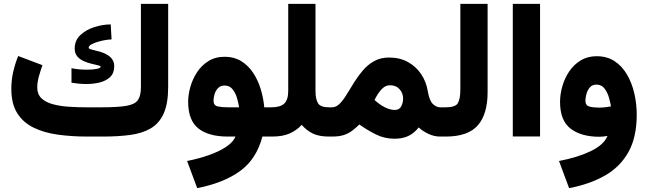

<svg xmlns="http://www.w3.org/2000/svg" viewBox="-20 -707 3354 994"><path d="M432.1 -151.4H504.4Q590.8 -151.4 635 -159.2Q679.2 -167 694.3 -189.5Q709.5 -211.9 709.5 -255.4V-687H850.6V-256.8Q850.6 -170.9 827.4 -119.4Q804.2 -67.9 760 -42.2Q715.8 -16.6 653.6 -8.3Q591.3 0 512.7 0H432.1Q350.1 0 278.8 -10Q207.5 -20 153.6 -46.4Q99.6 -72.8 69.1 -121.3Q38.6 -169.9 38.6 -247.1Q38.6 -293.5 48.8 -336.9Q59.1 -380.4 74.2 -417L199.7 -369.6Q191.4 -346.2 182.1 -314.7Q172.9 -283.2 172.9 -254.4Q172.9 -219.2 194.1 -198.7Q215.3 -178.2 251.7 -168Q288.1 -157.7 334.7 -154.5Q381.3 -151.4 432.1 -151.4ZM350.1 -354Q367.2 -350.1 388.2 -348.1Q409.2 -346.2 429.2 -346.2Q458.5 -346.2 479.7 -350.1Q501 -354 501 -361.8Q501 -365.7 487.5 -368.9Q474.1 -372.1 453.9 -377Q433.6 -381.8 413.6 -390.6Q393.6 -399.4 380.1 -415Q366.7 -430.7 366.7 -455.6Q366.7 -498 396.2 -525.6Q425.8 -553.2 469 -566.9Q512.2 -580.6 553.2 -580.6L557.6 -502.9Q545.9 -502.9 526.4 -499.8Q506.8 -496.6 486.8 -490.7Q466.8 -484.9 452.9 -477.1Q439 -469.2 439 -460Q439 -454.1 456.5 -450Q474.1 -445.8 498.3 -439Q522.5 -432.1 542 -418.9Q555.2 -409.7 563.2 -396.5Q571.3 -383.3 571.3 -363.8Q571.3 -328.6 550.5 -308.6Q529.8 -288.6 497.1 -280.3Q464.4 -272 427.2 -272Q407.7 -272 387.9 -273.9Q368.2 -275.9 350.1 -278.8Z M1143.6 -413.1Q1191.4 -413.1 1227.8 -391.1Q1264.2 -369.1 1289.3 -331.8Q1314.5 -294.4 1329.1 -247.6Q1343.8 -200.7 1348.1 -151.4H1380.4V0H1338.4Q1308.1 116.2 1223.6 178Q1139.2 239.7 1001 267.1L948.7 126.5Q1007.8 114.7 1060.3 96.4Q1112.8 78.1 1149.9 53.7Q1187 29.3 1199.2 0H1159.7Q1060.1 0 1007.1 -42Q954.1 -84 954.1 -179.7Q954.1 -215.8 965.3 -256.3Q976.6 -296.9 999.8 -332.5Q1022.9 -368.2 1058.8 -390.6Q1094.7 -413.1 1143.6 -413.1ZM1159.7 -151.4H1217.8Q1214.8 -171.9 1207.3 -198.5Q1199.7 -225.1 1184.3 -244.6Q1168.9 -264.2 1142.6 -264.2Q1121.6 -264.2 1108.9 -251Q1096.2 -237.8 1090.8 -219.5Q1085.4 -201.2 1085.4 -185.5Q1085.4 -161.1 1106.9 -156.2Q1128.4 -151.4 1159.7 -151.4Z M1472.2 -237.3V-687H1613.3V-237.3Q1613.3 -192.9 1626.7 -172.1Q1640.1 -151.4 1682.6 -151.4H1698.2V0H1683.6Q1632.3 0 1600.1 -15.4Q1567.9 -30.8 1542 -60.5Q1515.6 -32.2 1479.7 -16.1Q1443.8 0 1388.2 0H1360.8V-151.4H1384.3Q1431.2 -151.4 1451.7 -170.9Q1472.2 -190.4 1472.2 -237.3Z M1700.2 0H1678.7L1679.2 -151.4H1697.8Q1720.2 -151.4 1738.5 -169.9Q1756.8 -188.5 1774.9 -218Q1793 -247.6 1813.2 -280.3Q1833.5 -313 1858.6 -342.5Q1883.8 -372.1 1917 -390.6Q1950.2 -409.2 1994.1 -409.2Q2050.3 -409.2 2092.3 -385.7Q2134.3 -362.3 2160.6 -322.8Q2187 -283.2 2194.8 -234.4Q2203.1 -185.5 2221.2 -168.5Q2239.3 -151.4 2258.8 -151.4H2271.5V0H2258.3Q2227.1 0 2196.5 -14.6Q2166 -29.3 2147.9 -47.4Q2122.6 -16.1 2092.8 -2.4Q2063 11.2 2022.5 11.2Q1971.2 11.2 1926.8 -10.7Q1882.3 -32.7 1840.3 -62.5Q1823.2 -45.9 1805.2 -31.7Q1787.1 -17.6 1762.5 -8.8Q1737.8 0 1700.2 0ZM1999 -265.6Q1979.5 -265.6 1964.1 -252.7Q1948.7 -239.7 1937.5 -222.2Q1926.3 -204.6 1918.9 -189.5Q1947.3 -164.1 1971.7 -151.9Q1987.3 -144 2000.5 -140.9Q2013.7 -137.7 2023.4 -137.7Q2047.4 -137.7 2057.1 -156.2Q2066.9 -174.8 2066.9 -196.8Q2066.9 -224.1 2048.8 -244.9Q2030.8 -265.6 1999 -265.6Z M2252 -151.4H2288.1Q2337.9 -151.4 2350.6 -173.3Q2363.3 -195.3 2363.3 -244.1V-687H2504.4V-230Q2504.4 -116.2 2453.6 -58.1Q2402.8 0 2287.6 0H2252Z M2775.9 -687V-0.5H2634.8V-687Z M3276.4 -113.3Q3276.4 4.4 3232.9 81.3Q3189.5 158.2 3110.6 202.6Q3031.7 247.1 2926.3 267.1L2874 126.5Q2971.2 107.9 3038.6 75.4Q3106 43 3125 -3.4Q3102.5 1 3082.5 1Q2989.3 1 2934.3 -40.8Q2879.4 -82.5 2879.4 -179.7Q2879.4 -219.2 2891.4 -260.7Q2903.3 -302.2 2927 -337.4Q2950.7 -372.6 2986.3 -394.3Q3022 -416 3068.8 -416Q3122.6 -416 3161.6 -390.4Q3200.7 -364.7 3226.1 -321Q3251.5 -277.3 3263.9 -223.6Q3276.4 -169.9 3276.4 -113.3ZM3079.6 -149.9Q3100.6 -149.9 3117.2 -152.1Q3133.8 -154.3 3143.1 -156.2Q3140.1 -175.3 3132.6 -201.9Q3125 -228.5 3109.6 -248.8Q3094.2 -269 3067.9 -269Q3045.9 -269 3033.4 -254.2Q3021 -239.3 3015.9 -219.7Q3010.7 -200.2 3010.7 -185.5Q3010.7 -161.1 3031.2 -155.5Q3051.8 -149.9 3079.6 -149.9Z"/></svg>

Font: Vazirmatn FD Black
Style: Regular
Weight: 900
Designer: Saber Rastikerdar
Foundry: Saber Rastikerdar
Version: Version 33.003